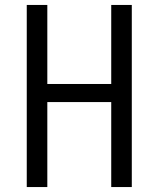

<svg xmlns="http://www.w3.org/2000/svg" viewBox="-20 -755 640 775"><path d="M88 0V-735H171V-416H429V-735H512V0H429V-343H171V0Z"/></svg>

Font: Bmono
Style: Regular
Weight: 400
Monospace: yes
Designer: Belleve Invis
Foundry: Belleve Invis
Version: Version 11.2.2; ttfautohint (v1.8.2)